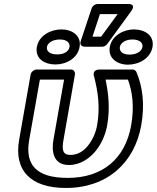

<svg xmlns="http://www.w3.org/2000/svg" viewBox="-20 -898 778 953"><path d="M316 -15C160 -15 103 -80 125 -204L178 -503H298L245 -203C236 -150 242 -79 322 -79C380 -79 424 -113 451 -144C481 -179 503 -226 512 -276C527 -361 518 -436 504 -503H615C638 -441 647 -367 631 -276C602 -111 490 -15 316 -15ZM681 -276C700 -382 687 -470 657 -541C654 -547 647 -553 638 -553H476C433 -553 447 -518 447 -518C466 -445 478 -366 462 -276C455 -236 436 -198 415 -173C395 -149 367 -129 330 -129C292 -129 286 -153 295 -203L352 -528C354 -539 347 -553 332 -553H162C151 -553 135 -543 132 -528L75 -204C48 -51 133 35 307 35C512 35 648 -90 681 -276ZM476 -828H564L482 -716H439ZM464 -878C452 -878 439 -869 435 -857L381 -695C373 -672 391 -666 401 -666H487C495 -666 506 -671 512 -679L630 -841C660 -882 615 -878 615 -878ZM264 -628C224 -628 210 -646 213 -665C216 -683 238 -702 277 -702C315 -702 328 -683 325 -665C322 -646 303 -628 264 -628ZM255 -578C308 -578 365 -608 375 -665C385 -721 338 -752 285 -752C232 -752 173 -722 163 -665C153 -607 201 -578 255 -578ZM623 -627C585 -627 572 -646 575 -665C578 -683 600 -702 637 -702C676 -702 690 -683 687 -665C684 -646 662 -627 623 -627ZM615 -577C669 -577 727 -608 737 -665C747 -722 698 -752 645 -752C593 -752 535 -721 525 -665C515 -609 562 -577 615 -577Z"/></svg>

Font: Asimov
Style: XWidOuIt
Weight: 500
Designer: Google
Version: Version 2.000980; 2014